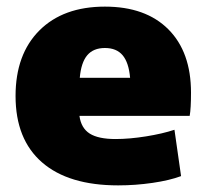

<svg xmlns="http://www.w3.org/2000/svg" viewBox="-20 -550 623 580"><path d="M27 -260Q27 -386 99 -458Q171 -530 297 -530Q420 -530 488.5 -461.5Q557 -393 557 -270Q557 -222 553 -200H220Q225 -163 251 -146.5Q277 -130 329 -130Q371 -130 421 -138Q471 -146 507 -158L527 -18Q492 -5 440.5 2.5Q389 10 337 10Q187 10 107 -59.5Q27 -129 27 -260ZM373 -315Q369 -361 350.5 -383Q332 -405 297 -405Q262 -405 243.5 -383Q225 -361 221 -315Z"/></svg>

Font: Enso Black
Style: Regular
Weight: 900
Designer: Coji Morishita
Foundry: UNDERFOREST DESIGN
Version: Version 1.000